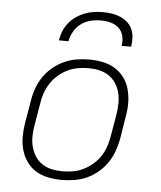

<svg xmlns="http://www.w3.org/2000/svg" viewBox="-53 -786 706 841"><g transform="rotate(5 300.0 -366.0)"><path d="M249 8Q218 8 189 2Q160 -4 136 -18.5Q112 -33 95.5 -56Q79 -79 71 -107Q63 -135 63 -165Q63 -195 68 -226L85 -326Q89 -353 98.5 -380Q108 -407 124.5 -431.5Q141 -456 164.5 -475.5Q188 -495 214.5 -507Q241 -519 269 -523.5Q297 -528 324 -528Q355 -528 384 -522Q413 -516 437 -501.5Q461 -487 478 -464Q495 -441 502.5 -413Q510 -385 510.5 -355Q511 -325 505 -294L489 -194Q484 -167 474.5 -140Q465 -113 448.5 -88.5Q432 -64 409 -44.5Q386 -25 359.5 -13Q333 -1 304.5 3.5Q276 8 249 8ZM250 -30Q272 -30 295.5 -34Q319 -38 340.5 -48.5Q362 -59 381.5 -75.5Q401 -92 414.5 -112.5Q428 -133 435.5 -155.5Q443 -178 447 -201L464 -301Q468 -325 468 -349Q468 -373 462.5 -395Q457 -417 444.5 -436Q432 -455 413 -467.5Q394 -480 371.5 -485Q349 -490 324 -490Q302 -490 278.5 -486Q255 -482 233 -471.5Q211 -461 192 -444.5Q173 -428 159.5 -407.5Q146 -387 138 -364.5Q130 -342 127 -319L110 -219Q106 -195 105.5 -171Q105 -147 111 -125Q117 -103 129 -84Q141 -65 160 -52.5Q179 -40 202 -35Q225 -30 250 -30ZM184 -600Q187 -620 195 -640Q203 -660 216.5 -677Q230 -694 248 -706.5Q266 -719 285.5 -726.5Q305 -734 325.5 -737Q346 -740 366 -740Q386 -740 405.5 -737Q425 -734 442.5 -726.5Q460 -719 474 -706.5Q488 -694 495.5 -677Q503 -660 504 -640Q505 -620 502 -600H460Q464 -622 459 -643Q454 -664 439 -678Q424 -692 403 -697.5Q382 -703 360 -703Q338 -703 315 -697.5Q292 -692 273 -678Q254 -664 242 -643Q230 -622 226 -600Z"/></g></svg>

Font: Iosevka Extralight Extended
Style: Italic
Weight: 200
Width: 7
Italic angle: -9°
Monospace: yes
Designer: Belleve Invis
Foundry: Belleve Invis
Version: Version 32.5.0; ttfautohint (v1.8.4)